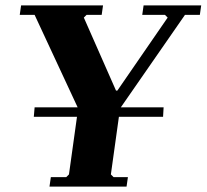

<svg xmlns="http://www.w3.org/2000/svg" viewBox="-20 -690 764 710"><path d="M511 -670H724L719 -635H664L424 -289L390 -45L400 -35H453L448 0H163L168 -35H225L235 -45L269 -289L108 -635H53L58 -670H361L356 -635H300L290 -625L409 -355H414L600 -625L590 -635H506ZM108 -293H585L583 -258H105Z"/></svg>

Font: Brygada 1918
Style: Italic
Weight: 400
Italic angle: -8°
Designer: Mateusz Machalski | Borys Kosmynka | Przemek Hoffer
Foundry: NIEPODLEGLA 2018
Version: Version 3.006